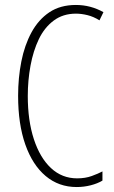

<svg xmlns="http://www.w3.org/2000/svg" viewBox="-20 -744 461 774"><path d="M286 -689Q234 -689 196.5 -661Q159 -633 136.5 -586Q114 -539 103 -479.5Q92 -420 92 -357Q92 -258 116.5 -183Q141 -108 185.5 -66.5Q230 -25 291 -25Q324 -25 350 -34.5Q376 -44 393 -53V-16Q373 -4 345.5 3Q318 10 289 10Q217 10 164 -34.5Q111 -79 82 -161.5Q53 -244 53 -358Q53 -430 66 -496Q79 -562 107 -613.5Q135 -665 179 -694.5Q223 -724 286 -724Q345 -724 397 -695L381 -662Q357 -677 332.5 -683Q308 -689 286 -689Z"/></svg>

Font: Noto Sans Myanmar UI ExtraCondensed ExtraLight
Style: Regular
Weight: 200
Width: 2
Designer: Monotype Design Team
Foundry: Monotype Imaging Inc.
Version: Version 2.103; ttfautohint (v1.8.4.7-5d5b)